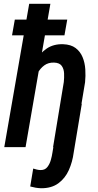

<svg xmlns="http://www.w3.org/2000/svg" viewBox="-20 -770 513 1005"><path d="M296.9 -226.6H408.2L365.7 28.8Q359.4 77.6 340.3 120.4Q321.3 163.1 285.4 189.5Q249.5 215.8 194.8 215.3Q180.2 214.8 166.3 212.4Q152.3 210 138.2 206.1L153.8 112.3Q163.1 115.2 173.1 117.7Q183.1 120.1 193.4 120.1Q215.8 120.1 228 104.2Q240.2 88.4 246.1 67.4Q252 46.4 254.4 29.3ZM243.7 -750 113.8 0H2.4L132.8 -750ZM145 -282.2H112.8Q117.2 -322.3 130.1 -367.4Q143.1 -412.6 166 -452.1Q189 -491.7 224.6 -515.9Q260.3 -540 310.1 -538.6Q351.1 -537.1 375.5 -518.8Q399.9 -500.5 412.1 -471.2Q424.3 -441.9 426.5 -407.2Q428.7 -372.6 425.3 -339.4L368.7 0H257.8L314 -340.8Q316.4 -362.3 315.4 -385.7Q314.5 -409.2 303 -425.3Q291.5 -441.4 263.2 -442.4Q232.9 -443.4 211.7 -427.7Q190.4 -412.1 177 -386.7Q163.6 -361.3 155.8 -333.5Q147.9 -305.7 145 -282.2ZM332 -667.5 317.4 -585H43L57.6 -667.5Z"/></svg>

Font: Roboto Condensed Medium
Style: Italic
Weight: 500
Italic angle: -12°
Designer: Christian Robertson
Foundry: Google
Version: Version 3.0; 2020